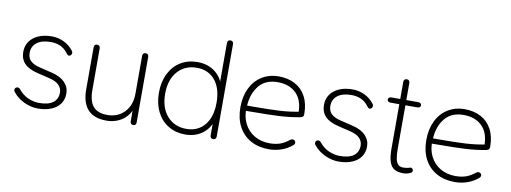

<svg xmlns="http://www.w3.org/2000/svg" viewBox="-57 -986 3475 1306"><g transform="rotate(10 1680.5 -333.0)"><path d="M64 -75Q55 -86 59.5 -97Q64 -108 75.5 -109.5Q87 -111 96 -100Q125 -64 163 -47.5Q201 -31 239 -31Q303 -31 335 -55.5Q367 -80 367 -124Q367 -154 346 -176Q325 -198 278 -209L195 -229Q132 -244 102.5 -275Q73 -306 73 -355Q73 -396 94.5 -427Q116 -458 155.5 -475Q195 -492 247 -492Q291 -492 331 -473Q371 -454 397 -419Q405 -409 401 -397.5Q397 -386 386.5 -383.5Q376 -381 367 -394Q360 -404 345 -419Q324 -437 299.5 -445Q275 -453 246 -453Q185 -453 151 -427Q117 -401 117 -356Q117 -321 138 -300.5Q159 -280 205 -269L288 -249Q348 -235 379.5 -202.5Q411 -170 411 -126Q411 -85 390 -55Q369 -25 329.5 -8.5Q290 8 236 8Q191 8 143.5 -13.5Q96 -35 64 -75Z M539 -177V-468Q539 -478 544.5 -484Q550 -490 560 -490Q570 -490 575.5 -484Q581 -478 581 -468V-181Q581 -104 612 -67.5Q643 -31 710 -31Q783 -31 828.5 -79.5Q874 -128 874 -207V-468Q874 -478 879.5 -484Q885 -490 895 -490Q905 -490 910.5 -484Q916 -478 916 -468V-16Q916 -5 911 0.5Q906 6 896 6Q886 6 880.5 0Q875 -6 875 -16V-121H887Q869 -59 821.5 -25.5Q774 8 710 8Q624 8 581.5 -39Q539 -86 539 -177Z M1030 -242Q1030 -317 1058.5 -374Q1087 -431 1137.5 -461.5Q1188 -492 1254 -492Q1323 -492 1372 -456Q1421 -420 1438 -358H1427V-654Q1427 -664 1432.5 -670Q1438 -676 1448 -676Q1458 -676 1463.5 -670Q1469 -664 1469 -654V-16Q1469 -6 1463.5 0Q1458 6 1448 6Q1438 6 1432.5 0Q1427 -6 1427 -16V-126H1438Q1421 -64 1372 -28Q1323 8 1254 8Q1189 8 1138 -22.5Q1087 -53 1058.5 -110Q1030 -167 1030 -242ZM1428 -242Q1428 -341 1381.5 -397Q1335 -453 1255 -453Q1174 -453 1123.5 -396.5Q1073 -340 1073 -242Q1073 -144 1123.5 -87.5Q1174 -31 1255 -31Q1335 -31 1381.5 -87Q1428 -143 1428 -242Z M1593 -240Q1593 -315 1620.5 -372Q1648 -429 1698.5 -460.5Q1749 -492 1815 -492Q1878 -492 1926.5 -466.5Q1975 -441 2002 -391Q2029 -341 2029 -270Q2029 -262 2027 -257Q2025 -252 2021 -249.5Q2017 -247 2011 -245L2007 -244Q1939 -231 1865.5 -227Q1792 -223 1688 -223Q1654 -223 1619 -222L1620 -259H1681Q1789 -259 1861 -263Q1933 -267 2006 -282L1989 -270Q1989 -359 1942 -405.5Q1895 -452 1814 -452Q1731 -452 1686.5 -398.5Q1642 -345 1636 -261L1635 -246Q1631 -184 1655 -135.5Q1679 -87 1725 -60Q1771 -33 1830 -33Q1871 -33 1901.5 -43.5Q1932 -54 1965 -80Q1977 -89 1988.5 -85Q2000 -81 2002 -69.5Q2004 -58 1992 -48Q1960 -21 1919 -6.5Q1878 8 1832 8Q1760 8 1706 -22Q1652 -52 1622.5 -108Q1593 -164 1593 -240Z M2141 -75Q2132 -86 2136.5 -97Q2141 -108 2152.5 -109.5Q2164 -111 2173 -100Q2202 -64 2240 -47.5Q2278 -31 2316 -31Q2380 -31 2412 -55.5Q2444 -80 2444 -124Q2444 -154 2423 -176Q2402 -198 2355 -209L2272 -229Q2209 -244 2179.5 -275Q2150 -306 2150 -355Q2150 -396 2171.5 -427Q2193 -458 2232.5 -475Q2272 -492 2324 -492Q2368 -492 2408 -473Q2448 -454 2474 -419Q2482 -409 2478 -397.5Q2474 -386 2463.5 -383.5Q2453 -381 2444 -394Q2437 -404 2422 -419Q2401 -437 2376.5 -445Q2352 -453 2323 -453Q2262 -453 2228 -427Q2194 -401 2194 -356Q2194 -321 2215 -300.5Q2236 -280 2282 -269L2365 -249Q2425 -235 2456.5 -202.5Q2488 -170 2488 -126Q2488 -85 2467 -55Q2446 -25 2406.5 -8.5Q2367 8 2313 8Q2268 8 2220.5 -13.5Q2173 -35 2141 -75Z M2654 -143V-448H2593Q2583 -448 2577 -453Q2571 -458 2571 -466Q2571 -474 2577 -479Q2583 -484 2593 -484H2654V-602Q2654 -612 2659.5 -618Q2665 -624 2675 -624Q2685 -624 2690.5 -618Q2696 -612 2696 -602V-484H2779Q2789 -484 2795 -479Q2801 -474 2801 -466Q2801 -458 2795 -453Q2789 -448 2779 -448H2696V-152Q2696 -105 2701.5 -78Q2707 -51 2722.5 -38Q2738 -25 2769 -29Q2779 -31 2789 -32Q2796 -34 2802 -36Q2808 -38 2814 -34.5Q2820 -31 2822 -24Q2824 -18 2821.5 -11.5Q2819 -5 2812 -2Q2800 4 2787 7Q2774 10 2762 10Q2722 10 2699 -4Q2676 -18 2665 -51Q2654 -84 2654 -143Z M2877 -240Q2877 -315 2904.5 -372Q2932 -429 2982.5 -460.5Q3033 -492 3099 -492Q3162 -492 3210.5 -466.5Q3259 -441 3286 -391Q3313 -341 3313 -270Q3313 -262 3311 -257Q3309 -252 3305 -249.5Q3301 -247 3295 -245L3291 -244Q3223 -231 3149.5 -227Q3076 -223 2972 -223Q2938 -223 2903 -222L2904 -259H2965Q3073 -259 3145 -263Q3217 -267 3290 -282L3273 -270Q3273 -359 3226 -405.5Q3179 -452 3098 -452Q3015 -452 2970.5 -398.5Q2926 -345 2920 -261L2919 -246Q2915 -184 2939 -135.5Q2963 -87 3009 -60Q3055 -33 3114 -33Q3155 -33 3185.5 -43.5Q3216 -54 3249 -80Q3261 -89 3272.5 -85Q3284 -81 3286 -69.5Q3288 -58 3276 -48Q3244 -21 3203 -6.5Q3162 8 3116 8Q3044 8 2990 -22Q2936 -52 2906.5 -108Q2877 -164 2877 -240Z"/></g></svg>

Font: SN Pro Thin
Style: Regular
Weight: 200
Designer: Tobias Whetton
Foundry: Supernotes
Version: Version 1.003;Glyphs 3.3 (3324)